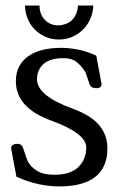

<svg xmlns="http://www.w3.org/2000/svg" viewBox="-20 -669 461 690"><path d="M122 -649Q122 -635 126.5 -621.5Q131 -608 141 -598Q151 -587 165 -582Q179 -577 190 -578Q202 -578 215 -582.5Q228 -587 238 -596Q249 -607 254.5 -621.5Q260 -636 260 -649H315Q315 -628 306.5 -606Q298 -584 282 -566.5Q266 -549 243 -538Q220 -527 192 -527Q164 -527 141.5 -537.5Q119 -548 103 -565Q87 -582 78.5 -604Q70 -626 70 -649ZM366 -136Q366 -67 322 -33Q278 1 193 1Q158 1 119.5 -7Q81 -15 39 -34L20 -136Q20 -152 44 -152Q58 -152 63 -137L78 -93Q88 -71 111.5 -56Q135 -41 174 -41Q234 -41 262 -69Q290 -97 290 -139Q290 -190 163 -236Q37 -282 37 -377Q37 -434 79.5 -465.5Q122 -497 200 -497Q230 -497 262 -490.5Q294 -484 326 -469L345 -367Q345 -352 326 -352Q307 -352 302 -366L287 -410Q273 -432 255.5 -446Q238 -460 208 -460Q160 -460 136.5 -439Q113 -418 113 -384Q113 -325 240 -279Q306 -255 336 -219.5Q366 -184 366 -136Z"/></svg>

Font: Jura
Style: Regular
Weight: 400
Designer: Ed Merritt
Foundry: Ten by Twenty
Version: Version 1.007